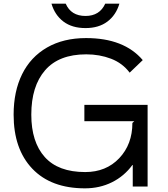

<svg xmlns="http://www.w3.org/2000/svg" viewBox="-20 -1030 925 1060"><path d="M794.9 -451.2V0H712.9V-119.1H710.9Q666 -57.6 598.4 -23.9Q530.8 9.8 449.2 9.8Q261.7 9.8 158.4 -98.6Q55.2 -207 55.2 -397Q55.2 -525.4 102.1 -620.4Q148.9 -715.3 239.5 -767.6Q330.1 -819.8 455.1 -819.8Q664.6 -819.8 768.1 -698.2L695.8 -628.9Q656.2 -681.6 593 -705.8Q529.8 -730 456.1 -730Q305.2 -730 229 -642.1Q152.8 -554.2 152.8 -397Q152.8 -246.1 227.1 -163.1Q301.3 -80.1 450.2 -80.1Q565.9 -80.1 638.4 -156.7Q710.9 -233.4 710.9 -351.1L721.2 -360.8H445.8V-451.2ZM561 -1009.8H639.2Q620.6 -946.8 573 -910.9Q525.4 -875 452.1 -875Q377.9 -875 330.3 -910.9Q282.7 -946.8 264.2 -1009.8H342.8Q372.1 -941.9 452.1 -941.9Q530.3 -941.9 561 -1009.8Z"/></svg>

Font: Sinkin Sans 400 Regular
Style: Regular
Weight: 400
Designer: Keith Bates
Foundry: K-Type
Version: Sinkin Sans (version 1.0)  by Keith Bates   •   © 2014   www